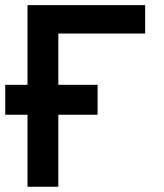

<svg xmlns="http://www.w3.org/2000/svg" viewBox="-22 -713 628 733"><path d="M-2 -274.9H83V0H200.7V-274.9H350.6V-389.2H200.7V-585H532.2V-693.4H83V-389.2H-2Z"/></svg>

Font: Cascadia Code PL SemiBold
Style: Regular
Weight: 600
Monospace: yes
Designer: Aaron Bell
Foundry: Saja Typeworks
Version: Version 2404.023